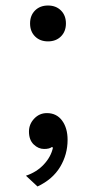

<svg xmlns="http://www.w3.org/2000/svg" viewBox="-20 -530 336 696"><path d="M201 -398Q183 -380 154 -380Q125 -380 107 -398Q89 -416 89 -445Q89 -474 107 -492Q125 -510 154 -510Q183 -510 201 -492Q219 -474 219 -445Q219 -416 201 -398ZM150 -120Q185 -120 205 -93Q225 -66 225 -23Q225 30 198 75Q171 120 116 146L74 107Q113 94 139 66Q165 38 172 5L168 3Q159 10 140 10Q119 10 102 -6.5Q85 -23 85 -53Q85 -80 104 -100Q123 -120 150 -120Z"/></svg>

Font: Work Sans
Style: Regular
Weight: 400
Designer: Wei Huang
Foundry: Wei Huang
Version: Version 1.032;PS 001.032;hotconv 1.0.70;makeotf.lib2.5.58329